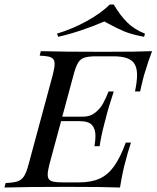

<svg xmlns="http://www.w3.org/2000/svg" viewBox="-54 -836 698 856"><path d="M0 0ZM205.6 -671.9 200.2 -686Q272 -708 334.2 -742.7Q396.5 -777.3 435.5 -815.9H453.1Q481.4 -767.6 513.2 -736.1Q544.9 -704.6 592.3 -686L588.4 -671.9Q533.7 -682.1 500.5 -695.8Q467.3 -709.5 425.8 -732.4Q416 -737.3 411.1 -740.2Q367.7 -721.2 311.5 -702.1Q255.4 -683.1 205.6 -671.9ZM624 -607.9Q609.4 -571.3 587.9 -500L585 -488.8Q574.2 -445.8 570.8 -428.2H547.9Q557.1 -473.6 557.1 -501Q557.1 -531.7 546.4 -550Q535.6 -568.4 512.2 -576.7Q488.8 -585 450.2 -585H377Q340.8 -585 323 -579.3Q305.2 -573.7 294.4 -556.6Q283.7 -539.6 273.9 -502L223.6 -315.9H316.9Q348.6 -315.9 370.8 -334Q393.1 -352.1 405.3 -374.5Q417.5 -397 430.2 -428.2H453.1Q427.7 -351.6 417 -306.2L410.6 -282.2Q397 -230.5 390.1 -184.1H367.2Q371.6 -212.4 371.6 -230Q371.6 -261.2 356.2 -278.6Q340.8 -295.9 300.8 -295.9H218.3L167 -106Q158.7 -73.7 158.7 -57.6Q158.7 -43 165.3 -35.6Q171.9 -28.3 186 -25.6Q200.2 -22.9 226.1 -22.9H298.8Q353.5 -22.9 390.4 -39.8Q427.2 -56.6 454.6 -94.7Q481.9 -132.8 506.8 -200.2H529.8Q512.7 -147.5 505.9 -118.2Q494.1 -78.6 481 0Q411.1 -2.9 246.1 -2.9Q61 -2.9 -34.2 0L-28.8 -20Q7.3 -21.5 25.1 -27.8Q43 -34.2 53.7 -51.3Q64.5 -68.4 74.2 -106L181.2 -502Q189.5 -534.2 189.5 -550.8Q189.5 -565.4 182.9 -573Q176.3 -580.6 162.4 -583.7Q148.4 -586.9 123 -587.9L127.9 -607.9Q222.2 -605 407.2 -605Q558.1 -605 624 -607.9Z"/></svg>

Font: TypoPRO Playfair Display SC
Style: Italic
Weight: 400
Italic angle: -14°
Designer: Claus Eggers Sørensen
Foundry: Claus Eggers Sørensen
Version: Version 1.004;PS 001.004;hotconv 1.0.70;makeotf.lib2.5.58329